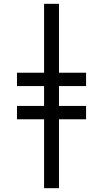

<svg xmlns="http://www.w3.org/2000/svg" viewBox="-20 -843 540 1006"><path d="M211 143V-218H69V-288H211V-392H69V-462H211V-823H289V-462H431V-392H289V-288H431V-218H289V143Z"/></svg>

Font: Iosevka Slab
Style: Regular
Weight: 400
Monospace: yes
Designer: Belleve Invis
Foundry: Belleve Invis
Version: Version 11.2.4; ttfautohint (v1.8.3)